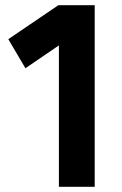

<svg xmlns="http://www.w3.org/2000/svg" viewBox="-20 -720 469 740"><path d="M207 -545 78 -457 12 -569 205 -700H345V0H207Z"/></svg>

Font: NT Somic Bold
Style: Regular
Weight: 700
Designer: Ravid Balaliev — lead type designer, mastering
Michael Voronin — secret advisor, marketing
Ivan Kovalenko — best boy
Foundry: NT Type
Version: Version 0.7